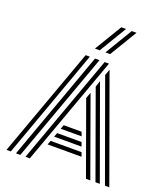

<svg xmlns="http://www.w3.org/2000/svg" viewBox="-185 -1200 1167 1330"><g transform="rotate(20 399.0 -535.0)"><path d="M160 0 451 -804H483L192 0ZM20 0 311 -804H342L52 0ZM90 0 380 -804H413L122 0ZM746 0 485 -721 501 -766 778 0ZM676 0 451 -623 466 -669 708 0ZM606 0 416 -526 432 -571 638 0ZM323 -266 334 -296H466L477 -266ZM299 -199 310 -229H490L501 -199ZM275 -133 286 -163H514L525 -133ZM391 -869 512 -1070H477L356 -869ZM468 -869 589 -1070H554L433 -869Z"/></g></svg>

Font: Zen Tokyo Zoo
Style: Regular
Weight: 400
Designer: Yoshimichi Ohira
Foundry: A-1 Corp ZenFonts
Version: Version 1.002; ttfautohint (v1.8.3)